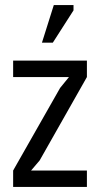

<svg xmlns="http://www.w3.org/2000/svg" viewBox="-20 -740 400 760"><path d="M32 -65 218 -392 253 -435H32V-500H324V-435L137 -105L103 -65H324V0H32ZM193 -720H271V-699L189 -571H146Z"/></svg>

Font: PT Sans Narrow
Style: Regular
Weight: 400
Width: 3
Designer: A.Korolkova, O.Umpeleva, V.Yefimov
Foundry: ParaType Ltd
Version: Version 2.003W OFL